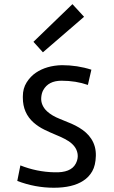

<svg xmlns="http://www.w3.org/2000/svg" viewBox="-20 -881 540 911"><path d="M397 -478Q339.8 -498 272 -498Q209.5 -498 185.1 -453.1Q177.7 -439.9 175.8 -420.2Q173.8 -400.4 181.4 -383.1Q189 -365.7 203.6 -352.5Q226.6 -331.5 263.7 -316.9Q300.8 -302.2 319.6 -293.9Q338.4 -285.6 355.5 -275.4Q372.6 -265.1 387.5 -252Q402.3 -238.8 413.1 -222.2Q436 -187 434.8 -141.6Q433.6 -96.2 417.7 -68.4Q401.9 -40.5 375 -23.4Q324.7 9.8 235.4 9.8Q146.5 9.8 62 -22.5L76.7 -96.2Q154.3 -65.4 237.3 -63.5Q316.4 -60.5 339.4 -104.5Q356.9 -137.7 342.3 -170.9Q328.6 -200.7 287.6 -221.7Q268.1 -231.9 243.4 -241.9Q218.8 -252 190.7 -265.6Q162.6 -279.3 139.6 -299.3Q88.4 -344.7 88.4 -417V-424.3Q88.4 -461.4 106.4 -490Q124.5 -518.6 150.4 -536.1Q200.2 -569.8 273.4 -571.8Q347.2 -571.8 413.6 -550.3ZM138.7 -682.6 323.7 -861.3 378.9 -801.3 183.6 -632.8Z"/></svg>

Font: Duru Sans
Style: Regular
Weight: 400
Designer: Onur Yazõcõgil
Foundry: Onur Yazõcõgil
Version: Version 1.001